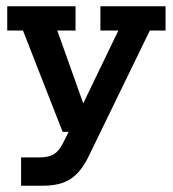

<svg xmlns="http://www.w3.org/2000/svg" viewBox="-20 -419 549 610"><path d="M117 171H47V81H107Q136 81 152.5 70Q169 59 181 34L214 -32L244 0H179L53 -322H3V-399H220V-322H162L249 -78L235 -71L356 -322H299V-399H506V-322H456L262 77Q238 127 205 149Q172 171 117 171Z"/></svg>

Font: Rokkitt SemiBold SemiBold
Style: Regular
Weight: 600
Version: Version 3.103